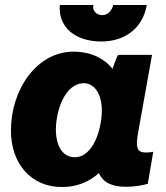

<svg xmlns="http://www.w3.org/2000/svg" viewBox="-20 -741 668 773"><path d="M487 11C519 11 551 6 575 -1L597 -130C588 -128 578 -127 568 -127C532 -127 526 -145 535 -201L592 -520H455C448 -506 440 -484 433 -464C398 -507 345 -533 276 -533C127 -533 24 -379 24 -216C24 -80 107 12 229 12C290 12 339 -9 378 -44C394 -8 428 11 487 11ZM318 -406C355 -406 390 -370 390 -296C390 -225 357 -108 281 -108C233 -108 205 -152 205 -220C205 -292 240 -406 318 -406ZM388 -574C481 -574 554 -625 571 -721H436C430 -697 413 -680 392 -680C369 -680 350 -698 356 -721H221C213 -637 277 -574 388 -574Z"/></svg>

Font: Fixel Text 20240404 ExtraBold
Style: Italic
Weight: 800
Width: 4
Italic angle: -10°
Designer: AlfaBravo + MacPaw
Foundry: Kyrylo Tkachov, Marchela Mozhyna, Serhii Makarenko, Maria Weinstein, Zakhar Kryvoshyya
Version: Version 1.211;Glyphs 3.2 (3225)